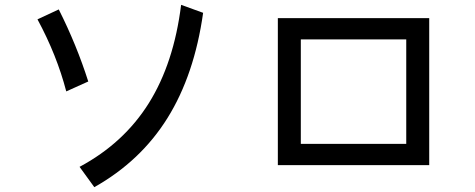

<svg xmlns="http://www.w3.org/2000/svg" viewBox="-20 -672 1964 794"><path d="M729 -652 820 -619Q784 -363 673 -184.5Q562 -6 370 102L309 18Q492 -80 595.5 -245.5Q699 -411 729 -652ZM135 -592 223 -633Q297 -486 345 -335L254 -294Q215 -444 135 -592Z M1129 -597H1755V11H1129ZM1224 -509V-77H1660V-509Z"/></svg>

Font: Gmarket Sans TTF Medium
Style: Regular
Weight: 500
Designer: Creative Director : Sungho Lee; Art Director : Kiwoong Choi; Project Manager : Sori Yang, Jongwook Yoon; Font Designer :
Foundry: Sandoll Inc.
Version: Version 1.000;hotconv 1.0.109;makeotfexe 2.5.65596